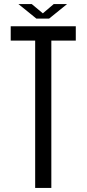

<svg xmlns="http://www.w3.org/2000/svg" viewBox="-20 -930 428 950"><path d="M154 0V-729H33V-800H355V-729H234V0ZM71 -910H137L192 -864L246 -910H312L223 -838H160Z"/></svg>

Font: Big Shoulders Text
Style: Regular
Weight: 400
Designer: Patric King
Foundry: XO Type Co
Version: Version 1.000; ttfautohint (v1.8.2)